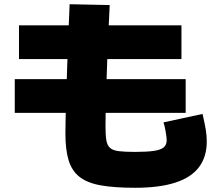

<svg xmlns="http://www.w3.org/2000/svg" viewBox="-20 -830 1040 910"><path d="M620 60Q522 60 457.5 48.5Q393 37 356.5 8Q320 -21 305 -71Q290 -121 290 -198Q290 -221 291 -268Q292 -315 294 -379Q296 -443 298.5 -516.5Q301 -590 304 -665.5Q307 -741 310 -810L500 -806Q497 -749 494 -683Q491 -617 488.5 -550Q486 -483 484 -421Q482 -359 481 -310Q480 -261 480 -232Q480 -190 484 -165.5Q488 -141 501.5 -129Q515 -117 543.5 -113.5Q572 -110 620 -110Q677 -110 710 -115Q743 -120 756.5 -132Q770 -144 770 -165Q770 -180 765 -207.5Q760 -235 755 -250L940 -290Q951 -242 955.5 -214Q960 -186 960 -160Q960 -86 922.5 -37Q885 12 809.5 36Q734 60 620 60ZM50 -295V-455H860V-295ZM70 -550V-710H840V-550Z"/></svg>

Font: M PLUS 1 Thin Black
Style: Regular
Weight: 900
Version: Version 1.001